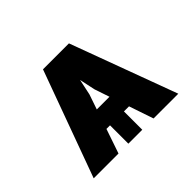

<svg xmlns="http://www.w3.org/2000/svg" viewBox="-121 -740 931 931"><g transform="rotate(-45 344.5 -274.0)"><path d="M54.7 0 254.6 -547.6H432.5L634.9 0H465.2L422.6 -125.7H387.8V0H292.3V-125.7H267.8L224.8 0ZM301.5 -225.5H388.5L362.6 -302.2L345.2 -383.9L327.8 -302.2Z"/></g></svg>

Font: Inter P Extra Bold
Style: Regular
Weight: 800
Designer: Rasmus Andersson
Foundry: rsms
Version: Version 3.018;git-588b23468